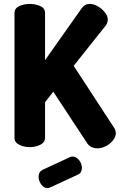

<svg xmlns="http://www.w3.org/2000/svg" viewBox="-20 -751 611 980"><path d="M54 -684Q54 -709 78.5 -720Q103 -731 132 -731Q161 -731 185.5 -720Q210 -709 210 -684V-444L397 -709Q412 -731 438 -731Q453 -731 469 -724Q485 -717 498.5 -705.5Q512 -694 521 -680Q530 -666 530 -651Q530 -645 528 -637Q526 -629 520 -621L356 -415L563 -98Q571 -85 571 -72Q571 -57 562.5 -43Q554 -29 540.5 -18Q527 -7 510.5 -0.5Q494 6 477 6Q461 6 447 -0.5Q433 -7 423 -23L252 -283L210 -229V-48Q210 -24 185.5 -12Q161 0 132 0Q103 0 78.5 -12Q54 -24 54 -48ZM238 205Q228 209 223 209Q203 209 190 190Q177 171 177 151Q177 126 197 116L337 51Q344 48 351 48Q361 48 369.5 53.5Q378 59 384.5 67.5Q391 76 394.5 86Q398 96 398 106Q398 117 393.5 126Q389 135 378 140Z"/></svg>

Font: AkaAcidDosis
Style: ExtraBold
Weight: 800
Designer: Edgar Tolentino, Pablo Impallari, Igino Marini, Aka-Acid
Foundry: Edgar Tolentino, Pablo Impallari, Igino Marini, Aka-Acid
Version: Version 1.007